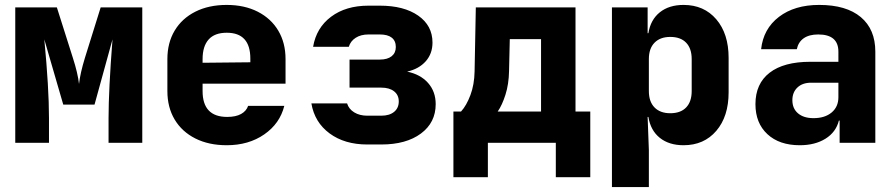

<svg xmlns="http://www.w3.org/2000/svg" viewBox="-20 -580 3640 780"><path d="M42 0V-550H211L276 -345Q296 -283 301 -239Q306 -283 325 -345L389 -550H558V0H421V-100Q421 -214 437 -420L364 -155H237L160 -420Q179 -223 179 -100V0Z M1140 -240H803V-210Q803 -105 903 -105Q938 -105 959.5 -117Q981 -129 988 -150H1135Q1117 -78 1053.5 -34Q990 10 901 10Q828 10 773.5 -17.5Q719 -45 689.5 -94.5Q660 -144 660 -210V-340Q660 -406 689.5 -455.5Q719 -505 773.5 -532.5Q828 -560 901 -560Q973 -560 1027 -532.5Q1081 -505 1110.5 -455.5Q1140 -406 1140 -340ZM803 -325 997 -327V-342Q997 -447 901 -447Q852 -447 827.5 -419.5Q803 -392 803 -340Z M1750 -157Q1750 -82 1690 -37.5Q1630 7 1529 7H1472Q1380 7 1319 -38Q1258 -83 1245 -160H1390Q1397 -137 1419 -123.5Q1441 -110 1472 -110H1529Q1562 -110 1581 -125.5Q1600 -141 1600 -168Q1600 -194 1581 -209Q1562 -224 1529 -224H1400V-338H1523Q1554 -338 1571 -351.5Q1588 -365 1588 -389Q1588 -414 1571.5 -427Q1555 -440 1523 -440H1477Q1446 -440 1425 -426.5Q1404 -413 1397 -390H1252Q1265 -467 1325 -512Q1385 -557 1477 -557H1523Q1621 -557 1679 -516.5Q1737 -476 1737 -407Q1737 -362 1709.5 -331Q1682 -300 1634 -289Q1688 -278 1719 -243Q1750 -208 1750 -157Z M1822 140V-127H1853Q1875 -151 1891 -193.5Q1907 -236 1908 -290L1913 -550H2318V-127H2378V140H2238V0H1962V140ZM2178 -127V-421H2051L2048 -291Q2047 -238 2033.5 -195.5Q2020 -153 2002 -127Z M2940 -345V-205Q2940 -107 2890 -48.5Q2840 10 2757 10Q2698 10 2660.5 -20Q2623 -50 2614 -105H2611L2616 30V180H2466V-550H2611V-445H2614Q2623 -500 2660.5 -530Q2698 -560 2757 -560Q2840 -560 2890 -501.5Q2940 -443 2940 -345ZM2790 -340Q2790 -383 2767.5 -406.5Q2745 -430 2703 -430Q2662 -430 2639 -406.5Q2616 -383 2616 -340V-210Q2616 -167 2639 -143.5Q2662 -120 2703 -120Q2745 -120 2767.5 -143.5Q2790 -167 2790 -210Z M3536 -370V0H3391V-90H3388Q3376 -43 3333.5 -16.5Q3291 10 3229 10Q3146 10 3097.5 -35Q3049 -80 3049 -157Q3049 -240 3106.5 -284.5Q3164 -329 3272 -329H3386V-370Q3386 -440 3304 -440Q3267 -440 3245 -424.5Q3223 -409 3217 -380H3072Q3081 -463 3144.5 -511.5Q3208 -560 3308 -560Q3418 -560 3477 -510.5Q3536 -461 3536 -370ZM3386 -185V-244H3275Q3240 -244 3219.5 -224.5Q3199 -205 3199 -173Q3199 -139 3222 -119.5Q3245 -100 3285 -100Q3331 -100 3358.5 -123Q3386 -146 3386 -185Z"/></svg>

Font: JetBrains Mono Extra Bold
Style: Regular
Weight: 800
Monospace: yes
Designer: Philipp Nurullin, Konstantin Bulenkov
Foundry: JetBrains
Version: 2.002